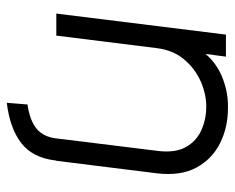

<svg xmlns="http://www.w3.org/2000/svg" viewBox="-83 -463 692 566"><g transform="rotate(90 263.0 -180.0)"><path d="M283 146 288 85Q335 78 359 58.5Q383 39 388 1L392 -33L425 -300Q431 -351 413.5 -382Q396 -413 364 -427.5Q332 -442 294 -442Q256 -442 218.5 -425Q181 -408 154.5 -376Q128 -344 122 -297L85 0H20L82 -500H147L139 -440Q168 -474 211 -490.5Q254 -507 298 -506Q356 -506 402.5 -482.5Q449 -459 474 -413Q499 -367 491 -297L454 0H453V3Q445 70 401.5 103.5Q358 137 283 146Z"/></g></svg>

Font: Kulim Park Light
Style: Italic
Weight: 300
Italic angle: -8°
Designer: Noponies / Dale Sattler
Foundry: Noponies
Version: Version 1.000; ttfautohint (v1.8.3)